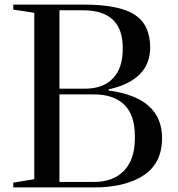

<svg xmlns="http://www.w3.org/2000/svg" viewBox="-20 -820 780 840"><path d="M689 -216Q689 -106 608.5 -53Q528 0 391 0H38V-21L130 -36V-764L38 -778V-800H343Q502 -800 569.5 -755.5Q637 -711 637 -613Q637 -469 455 -429V-424Q689 -393 689 -216ZM391 -407H240V-24H391Q476 -24 523 -73.5Q570 -123 570 -215V-226Q570 -317 523.5 -362Q477 -407 391 -407ZM343 -775H240V-432H351Q431 -432 474 -477Q517 -522 517 -605V-611Q517 -775 343 -775Z"/></svg>

Font: Prata
Style: Regular
Weight: 400
Designer: Cyreal (www.cyreal.org)
Foundry: Cyreal (www.cyreal.org)
Version: Version 1.010